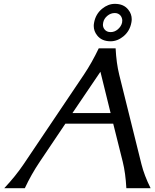

<svg xmlns="http://www.w3.org/2000/svg" viewBox="-20 -992 816 1012"><path d="M2.4 0Q62.5 -64 104.5 -126.5L421.9 -598.1Q464.4 -661.6 500.5 -737.3H589.4Q593.3 -659.2 608.4 -598.1L725.6 -126.5Q740.2 -67.4 773.9 0H646Q641.6 -80.6 627 -139.2L576.7 -340.3H324.7L189.5 -139.2Q144.5 -72.3 110.8 0ZM509.3 -613.8 361.8 -396H563ZM585.4 -971.7Q632.3 -971.7 656.2 -940.9Q674.3 -918.5 674.3 -890.6Q674.3 -881.8 672.4 -872.6Q664.1 -828.1 630.4 -800.3Q598.6 -774.4 563 -774.4Q516.1 -774.4 492.2 -805.2Q474.1 -827.6 474.1 -855.5Q474.1 -864.3 476.1 -873.5Q484.4 -918 518.1 -945.8Q549.8 -971.7 585.4 -971.7ZM585 -923.3Q563.5 -923.3 545.9 -908.7Q527.8 -893.6 523.9 -873Q522.5 -867.2 522.5 -861.8Q522.5 -848.1 530.8 -837.4Q542 -822.8 563 -822.8Q584 -822.8 601.1 -837.4Q619.1 -853 623.5 -873Q624.5 -878.9 624.5 -884.3Q624 -897.9 616.2 -908.7Q604.5 -923.3 585 -923.3Z"/></svg>

Font: Classica
Style: Book Oblique
Weight: 400
Italic angle: -12°
Designer: Wojciech Kalinowski "wmk69" (wmk69@o2.pl)
Foundry: Wojciech Kalinowski "wmk69" (wmk69@o2.pl)
Version: Version 2.1.1; 2021-05-14